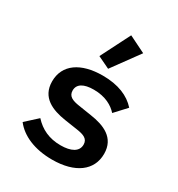

<svg xmlns="http://www.w3.org/2000/svg" viewBox="-190 -921 979 1056"><g transform="rotate(30 300.0 -393.0)"><path d="M297.9 12.1C443.9 12.1 530.9 -52.9 530.9 -158.4C530.9 -261 447.8 -293.7 360.8 -306.5L279.1 -319.2C237.6 -325.6 206.3 -336.3 206.3 -374.3C206.3 -414.8 241.5 -436.4 305.8 -436.4C380.7 -436.4 428.6 -407 456.7 -375.4L523.4 -447.4C478.3 -498.2 408.4 -528.1 310 -528.1C170.8 -528.1 83.5 -467.7 83.5 -361.5C83.5 -258.9 166.5 -225.9 252.1 -212.7L334.5 -200.3C377.1 -193.9 407.7 -183.6 407.7 -146C407.7 -101.2 364.7 -79.5 299.4 -79.5C225.9 -79.5 171.2 -106.5 128.6 -153.4L55 -86.3C100.9 -25.9 186.1 12.1 297.9 12.1ZM239.3 -611.5 315.7 -574.9 440 -745.4 333.8 -797.9Z"/></g></svg>

Font: Margiela Mono SemiBold
Style: Regular
Weight: 600
Designer: Mike Abbink, Paul van der Laan, Pieter van Rosmalen
Foundry: Bold Monday
Version: Version 2.003 2021